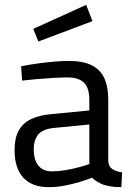

<svg xmlns="http://www.w3.org/2000/svg" viewBox="-20 -761 542 791"><path d="M181 10Q112 10 76 -29Q40 -68 40 -143Q40 -192 57 -223Q74 -254 108.5 -270.5Q143 -287 194 -291L348 -306V-349Q348 -400 325.5 -421Q303 -442 259 -442Q234 -442 199.5 -440Q165 -438 131 -435Q97 -432 71 -429L67 -488Q91 -493 125 -498Q159 -503 196 -506.5Q233 -510 264 -510Q321 -510 357 -492.5Q393 -475 409.5 -439.5Q426 -404 426 -349V-96Q428 -74 443.5 -64Q459 -54 483 -51L480 10Q466 10 453 9Q440 8 428.5 5.5Q417 3 406 0Q393 -5 381.5 -12Q370 -19 359 -29Q340 -21 310.5 -12Q281 -3 247.5 3.5Q214 10 181 10ZM194 -55Q221 -55 250 -60Q279 -65 305 -72Q331 -79 348 -85V-248L203 -234Q158 -230 138.5 -208Q119 -186 119 -145Q119 -103 138 -79Q157 -55 194 -55ZM138 -590 117 -642 335 -741 361 -674Z"/></svg>

Font: Cairo Play
Style: Regular
Weight: 400
Designer: Mohamed Gaber, Accademia di Belle Arti di Urbino
Foundry: Kief Type Foundry, Accademia di Belle Arti di Urbino
Version: Version 3.119